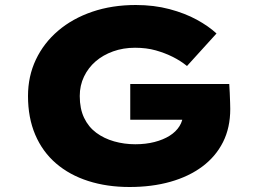

<svg xmlns="http://www.w3.org/2000/svg" viewBox="-20 -738 1030 768"><path d="M498 10Q408 10 333 -14Q258 -38 204 -84.5Q150 -131 121 -199Q92 -267 92 -354Q92 -433 123.5 -499.5Q155 -566 212.5 -615Q270 -664 349 -691Q428 -718 523 -718Q596 -718 658 -701.5Q720 -685 767.5 -659Q815 -633 846 -604L728 -474Q702 -495 671 -510.5Q640 -526 603 -536.5Q566 -547 520 -547Q473 -547 432.5 -532.5Q392 -518 362.5 -492.5Q333 -467 316 -431.5Q299 -396 299 -354Q299 -303 316.5 -266.5Q334 -230 365 -207Q396 -184 436.5 -172.5Q477 -161 521 -161Q563 -161 598 -170Q633 -179 658.5 -195Q684 -211 698 -233.5Q712 -256 712 -282L713 -306L739 -259H501V-402H897Q898 -388 899 -366.5Q900 -345 900.5 -326Q901 -307 901 -302Q901 -227 872 -169.5Q843 -112 789.5 -72Q736 -32 662 -11Q588 10 498 10Z"/></svg>

Font: Lexend Mega ExtraBold
Style: Regular
Weight: 800
Designer: Bonnie Shaver-Troup, Thomas Jockin
Foundry: Lexend
Version: Version 1.007